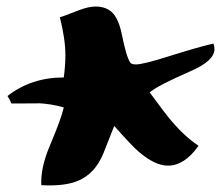

<svg xmlns="http://www.w3.org/2000/svg" viewBox="-20 -870 679 590"><path d="M636 -736Q639 -727 639 -719Q639 -683 565 -651Q464 -607 440 -586Q489 -519 508 -497Q547 -451 590 -422Q547 -361 496 -361Q456 -361 406 -404Q385 -422 331 -483Q320 -454 297 -397Q272 -337 221 -315Q180 -297 107 -301Q104 -353 133 -422Q169 -507 176 -540Q137 -551 96 -553Q121 -552 15 -552Q11 -563 3 -575Q76 -632 176 -632Q181 -670 181 -700Q181 -749 164 -817Q170 -818 221 -838Q252 -850 274 -850Q297 -850 314 -840Q342 -824 354 -766Q368 -696 380 -678Q384 -672 398 -672Q420 -672 502 -698Q594 -727 636 -736Z"/></svg>

Font: To Be Continued
Style: Regular
Weight: 400
Version: Macromedia Fontographer 4.1.4 9/2/97